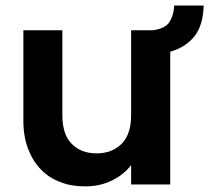

<svg xmlns="http://www.w3.org/2000/svg" viewBox="-20 -663 752 690"><path d="M711.9 -643.1Q710.4 -574.7 680.2 -534.2Q648.4 -493.7 591.8 -477.1V0H451.2V-69.8Q425.8 -35.6 381.8 -14.2Q339.4 6.8 286.1 6.8Q234.4 6.8 196.8 -8.8Q156.2 -23.4 127 -54.2Q98.6 -82.5 81.1 -127.9Q64 -171.9 64 -229V-554.2H204.1V-249Q204.1 -181.2 236.8 -147Q270.5 -111.8 327.1 -111.8Q382.8 -111.8 418 -147Q451.2 -181.6 451.2 -249V-554.2H528.8Q574.2 -560.1 588.9 -584Q604.5 -608.4 606 -643.1Z"/></svg>

Font: PoppinsZ SemiBold
Style: Regular
Weight: 600
Designer: Ninad Kale (Devanagari), Jonny Pinhorn (Latin)
Foundry: Indian Type Foundry
Version: Version 3.002;FEAKit 1.0